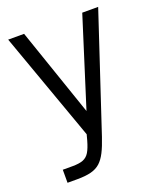

<svg xmlns="http://www.w3.org/2000/svg" viewBox="-125 -575 678 816"><g transform="rotate(-20 213.5 -167.0)"><path d="M39 162V103H83Q114 103 131.5 96Q149 89 159.5 71.5Q170 54 179 22L186 -4L10 -496H82L219 -97L345 -496H417L243 29Q230 68 217 93.5Q204 119 187.5 134Q171 149 146 155.5Q121 162 83 162Z"/></g></svg>

Font: Atkinson Hyperlegible Next Light
Style: Regular
Weight: 300
Designer: Elliott Scott, Megan Eiswerth, Linus Boman, Theodore Petrosky, Letters from Sweden
Foundry: Applied Design Works, Letters from Sweden
Version: Version 2.001